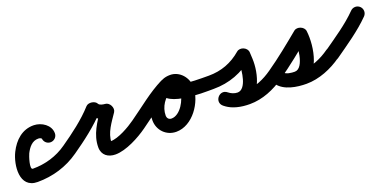

<svg xmlns="http://www.w3.org/2000/svg" viewBox="-44 -742 2458 1225"><g transform="rotate(-20 1185.0 -129.5)"><path d="M233 -162C257.9 -162 278 -182.1 278 -207C278 -263.5 220.2 -299.8 169 -301C89.4 -302.8 33.5 -249.7 -0.2 -182.1C-38.2 -106.2 -57 48 69 48C171.6 48 269.9 19 353.9 -40.2C374.2 -54.5 379.1 -82.6 364.8 -102.9C350.5 -123.2 322.4 -128.1 302.1 -113.8C302.1 -113.8 302.1 -113.8 302.1 -113.8C233.2 -65.2 153.1 -42 69 -42C43.5 -42 74.5 -130.5 80.2 -141.9C97.8 -176.9 124 -212 167 -211C173 -210.9 179.6 -209.8 184.7 -206.2C186.3 -205 188.9 -200.3 188.4 -202.8C188.1 -204.2 188 -208.4 188 -207C188 -182.1 208.1 -162 233 -162Z M353.7 -40C353.7 -40 353.7 -40 353.7 -40C436.5 -97.6 526 -164.8 593.5 -239.9C602.3 -249.8 580.9 -258.3 558.8 -261.3C536.7 -264.4 513.8 -262 519.6 -250.2C541.5 -205.6 591.5 -185.6 638.6 -183.1C653.7 -182.3 649 -206 638.5 -226.8C628.1 -247.5 611.8 -265.4 603.4 -252.8C557.5 -183.3 507.2 -114.6 507.2 -27.1C507.2 25.9 546.5 52.9 596.1 52.9C668.6 52.9 764.7 0.8 822.2 -40.4C842.4 -54.9 847.1 -83 832.6 -103.2C818.1 -123.4 790 -128.1 769.8 -113.6C769.8 -113.6 769.8 -113.6 769.8 -113.6C728.8 -84.2 647.8 -37.1 596.1 -37.1C594.3 -37.1 592.7 -37.1 590.9 -37.3C583.3 -37.9 590.4 -36.9 594 -32.4C595.2 -30.8 597.2 -24.1 597.2 -27.1C597.2 -93.3 643.6 -150.3 678.6 -203.2C686.9 -215.8 685.6 -232.8 678.5 -246.9C671.4 -261 658.5 -272.1 643.4 -272.9C631.3 -273.6 606.5 -277.4 600.4 -289.8C594.6 -301.7 580.5 -309.2 565.7 -311.2C550.9 -313.3 535.3 -309.9 526.5 -300.1C463.8 -230.1 379.4 -167.5 302.3 -114C281.9 -99.8 276.9 -71.7 291 -51.3C305.2 -30.9 333.3 -25.9 353.7 -40Z M759.1 -51.2C773.3 -30.9 801.4 -25.9 821.8 -40.1C902 -96.1 982.5 -166.2 1070.1 -209C1092.5 -219.9 1101.7 -246.9 1090.8 -269.2C1079.9 -291.6 1052.9 -300.8 1030.6 -289.9C1030.6 -289.9 1030.6 -289.9 1030.6 -289.9C938.3 -244.8 854.6 -172.8 770.2 -113.9C749.9 -99.7 744.9 -71.6 759.1 -51.2ZM1031.4 -290.3C1031.4 -290.3 1031.4 -290.3 1031.4 -290.3C948 -251.6 890.7 -163.2 890.7 -71.2C890.7 -3.7 942.1 49.7 1010.2 49.7C1121.9 49.7 1209.6 -79.7 1209.6 -182.5C1209.6 -245.6 1160.2 -305 1095 -305C1057.1 -305 1017.3 -292.3 1003.5 -252.9C1003.5 -252.9 1003.6 -252.9 1003.6 -253C1003.6 -253.1 1003.6 -253.1 1003.6 -253.1C953.9 -113.8 1259.8 -126.1 1327 -126C1351.8 -126 1372 -146.1 1372 -171C1372 -195.8 1351.9 -216 1327 -216C1327 -216 1327 -216 1327 -216C1263.8 -216.1 1198.6 -216.3 1136 -226.3C1117.9 -229.2 1100.4 -232.7 1084.1 -241.2C1084.2 -241 1084.4 -240.9 1084.5 -240.7C1087.9 -235.9 1089.2 -231.9 1089 -225.8C1088.8 -224.8 1088.6 -223.8 1088.4 -222.9C1088.4 -222.8 1088.4 -222.8 1088.4 -222.9C1088.4 -222.9 1088.4 -223.1 1088.5 -223.1C1089.6 -226.3 1085.3 -217 1082.7 -214.8C1078.5 -211.4 1091 -215 1095 -215C1109.7 -215 1119.6 -195.5 1119.6 -182.5C1119.6 -130.4 1070.3 -40.3 1010.2 -40.3C991.7 -40.3 980.7 -53 980.7 -71.2C980.7 -128.3 1017.5 -184.6 1069.3 -208.6C1091.8 -219.1 1101.7 -245.8 1091.2 -268.4C1080.7 -290.9 1054 -300.8 1031.4 -290.3Z M1327 -126C1327 -126 1327 -126 1327 -126C1433 -126 1527.2 -161.4 1607.3 -230.4C1620.1 -241.3 1601.1 -257.7 1579.1 -267.1C1557.1 -276.5 1532.2 -279 1533.1 -262.2C1533.8 -247.4 1534.6 -232.6 1535.3 -217.7C1535.3 -217.7 1535.3 -217.8 1535.3 -217.8C1535.3 -217.9 1535.3 -217.9 1535.3 -217.9C1537.3 -176.3 1523.8 -52.1 1462.8 -52.1C1441.6 -52.1 1419.9 -61.3 1403.6 -74.7C1380.5 -93.8 1354.6 -86 1340.3 -68.6C1326 -51.3 1323.2 -24.4 1346.4 -5.3C1392.7 33 1453.1 44.2 1511.8 44.2C1598.4 44.2 1680.9 8.8 1750.8 -40.1C1771.2 -54.4 1776.1 -82.5 1761.9 -102.8C1747.6 -123.2 1719.5 -128.1 1699.2 -113.9C1644.6 -75.6 1579.6 -45.8 1511.8 -45.8C1475.1 -45.8 1433.1 -50.4 1403.6 -74.7C1380.5 -93.8 1354.6 -86 1340.3 -68.6C1326 -51.2 1323.2 -24.3 1346.4 -5.3C1378.8 21.4 1420.7 37.9 1462.8 37.9C1589 37.9 1629.9 -121.6 1625.2 -222.1C1625.2 -222.1 1625.2 -222.2 1625.2 -222.2C1625.2 -222.3 1625.2 -222.3 1625.2 -222.3C1624.4 -237.1 1623.7 -251.9 1622.9 -266.8C1622.1 -283.5 1609.9 -297 1594.7 -303.5C1579.5 -310 1561.4 -309.6 1548.7 -298.6C1484.8 -243.6 1411.6 -216 1327 -216C1302.1 -216 1282 -195.9 1282 -171C1282 -146.1 1302.1 -126 1327 -126Z M1688 -51.3C1702.2 -30.9 1730.2 -25.9 1750.7 -40C1834.9 -98.5 1915.5 -164.6 1994.6 -229.7C2006.6 -239.6 1987.3 -254.6 1965.5 -263.2C1943.7 -271.9 1919.4 -274.2 1921.4 -258.8C1927.1 -213.4 1918.5 -52.1 1850.8 -52.1C1829.3 -52.1 1791.4 -55.5 1777.8 -74.9C1760.6 -99.4 1733.5 -98.8 1715.1 -85.8C1696.7 -72.9 1686.9 -47.7 1704.2 -23.1C1743.9 33.4 1831.5 46.1 1895.5 46.1C1981.7 46.1 2069.6 9.3 2139.2 -40.4C2159.4 -54.8 2164.1 -82.9 2149.6 -103.2C2135.2 -123.4 2107.1 -128.1 2086.8 -113.6C2032.8 -75 1962.7 -43.9 1895.5 -43.9C1866.1 -43.9 1796.8 -47.9 1777.8 -74.9C1760.6 -99.4 1733.5 -98.8 1715.1 -85.8C1696.7 -72.9 1686.9 -47.7 1704.2 -23.1C1736.6 23 1797.3 37.9 1850.8 37.9C1991.8 37.9 2024.2 -162.9 2010.6 -270.1C2008.7 -285.5 1996.4 -297.7 1981.5 -303.6C1966.7 -309.5 1949.4 -309.1 1937.4 -299.2C1860.2 -235.6 1781.6 -171 1699.3 -114C1678.9 -99.8 1673.9 -71.8 1688 -51.3Z M2076.3 -49.6C2090.7 -29.3 2118.8 -24.6 2139.1 -39C2223.4 -98.9 2313.3 -158.5 2386.1 -232.4C2403.5 -250.2 2403.3 -278.7 2385.6 -296.1C2367.8 -313.5 2339.3 -313.3 2321.9 -295.6C2321.9 -295.6 2321.9 -295.6 2321.9 -295.6C2253 -225.5 2166.9 -169.2 2086.9 -112.3C2066.7 -97.9 2061.9 -69.9 2076.3 -49.6Z"/></g></svg>

Font: FRB American Cursive Guidelines Black
Style: Bold Italic
Weight: 900
Italic angle: -25°
Version: Version 2.0;Modular Font Editor K font №1